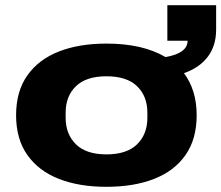

<svg xmlns="http://www.w3.org/2000/svg" viewBox="-20 -708 853 740"><path d="M390 12Q285 12 207 -18.5Q129 -49 85.5 -110.5Q42 -172 42 -264Q42 -356 85.5 -417.5Q129 -479 207 -509.5Q285 -540 390 -540Q530 -540 618 -488Q703 -503 703 -551H625V-688H813V-594Q813 -532 781 -489.5Q749 -447 689 -426Q713 -394 725.5 -353.5Q738 -313 738 -264Q738 -172 695 -110.5Q652 -49 574 -18.5Q496 12 390 12ZM390 -113Q469 -113 508.5 -152Q548 -191 548 -254V-274Q548 -337 508.5 -375.5Q469 -414 390 -414Q312 -414 272.5 -375.5Q233 -337 233 -274V-254Q233 -191 272.5 -152Q312 -113 390 -113Z"/></svg>

Font: Archivo Expanded ExtraBold
Style: Regular
Weight: 800
Width: 7
Designer: Hector Gatti
Foundry: Omnibus-Type
Version: Version 2.001; ttfautohint (v1.8.3)